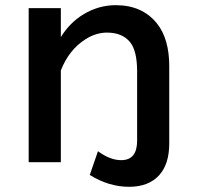

<svg xmlns="http://www.w3.org/2000/svg" viewBox="-20 -596 760 735"><path d="M212.9 -564.9V-454.1Q247.6 -509.8 299.3 -541Q357.4 -576.2 422.9 -576.2Q525.4 -576.2 581.5 -505.4Q627.9 -446.3 627.9 -342.8V-46.9Q627.9 31.7 589.8 74.2Q549.3 119.1 474.1 119.1Q396.5 119.1 323.7 73.7L355 -17.1Q401.4 17.1 443.8 17.1Q504.9 17.1 504.9 -57.1V-322.8Q504.9 -401.9 477.5 -435.1Q447.8 -471.2 389.6 -471.2Q347.7 -471.2 308.1 -446.3Q244.1 -406.2 212.9 -326.2V24.9H89.8V-564.9Z"/></svg>

Font: FORM UDPGothic
Style: Bold
Weight: 700
Foundry: Pronama LLC
Version: Version 1.051